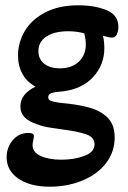

<svg xmlns="http://www.w3.org/2000/svg" viewBox="-20 -429 485 725"><path d="M5 165Q5 128 28 100.5Q51 73 87 73Q108 73 108 85Q108 90 105.5 101.5Q103 113 103 119Q103 146 133.5 160Q164 174 212 174Q261 174 299 159.5Q337 145 337 116Q337 89 305 78Q273 67 211 59Q204 58 173 53.5Q142 49 122 41Q88 30 72.5 13.5Q57 -3 57 -27Q57 -74 114 -102Q82 -119 65 -149.5Q48 -180 48 -219Q48 -269 74 -312.5Q100 -356 151.5 -382.5Q203 -409 276 -409Q338 -409 382.5 -390.5Q427 -372 427 -328Q427 -313 421.5 -300Q416 -287 403 -287Q392 -287 369 -294Q374 -271 374 -247Q374 -185 332.5 -139Q291 -93 217 -84Q187 -82 174.5 -77.5Q162 -73 162 -62Q162 -52 172.5 -48Q183 -44 205 -41Q274 -35 318 -22.5Q362 -10 387.5 16.5Q413 43 413 90Q413 145 380 187.5Q347 230 290.5 253Q234 276 168 276Q94 276 49.5 245.5Q5 215 5 165ZM304 -261Q304 -281 298 -303Q270 -311 238 -311Q185 -311 155 -291Q125 -271 125 -236Q125 -206 147 -188.5Q169 -171 206 -171Q251 -171 277.5 -196Q304 -221 304 -261Z"/></svg>

Font: AkayaTelivigala
Style: Regular
Weight: 400
Designer: Vaishnavi Murthy Yerkadithaya ( vaishnavimurthy@gmail.com ), Juan Luis Blanco Aristondo ( juan@blancoletters.com )
Version: Version 1.000